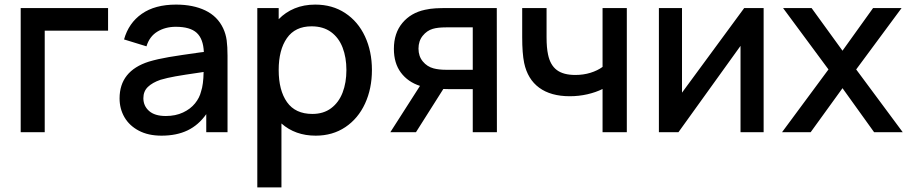

<svg xmlns="http://www.w3.org/2000/svg" viewBox="-20 -575 3956 835"><path d="M70 0V-540H450V-441.5H174.5V0Z M969.5 -332.5V0H877V-78.5Q843.5 -31 795.8 -8Q748 15 682.5 15Q624.5 15 583.5 -6.8Q542.5 -28.5 521.2 -65.2Q500 -102 500 -147Q500 -266.5 627.5 -307Q666 -318.5 714.8 -326.8Q763.5 -335 850 -347L866.5 -349Q864 -406 835.5 -432.2Q807 -458.5 744.5 -458.5Q699 -458.5 664.5 -437.5Q630 -416.5 617 -373.5L519.5 -403.5Q539.5 -475 596.8 -515Q654 -555 745.5 -555Q820 -555 873 -529.5Q926 -504 950.5 -452Q962 -427.5 965.8 -399.8Q969.5 -372 969.5 -332.5ZM854.5 -177.5Q864.5 -206.5 865.5 -262L852.5 -260Q779.5 -249.5 743.2 -243Q707 -236.5 678 -228Q643 -216 623.2 -197Q603.5 -178 603.5 -148Q603.5 -114.5 628.2 -92.5Q653 -70.5 701 -70.5Q743.5 -70.5 776 -85.8Q808.5 -101 828.2 -125.5Q848 -150 854.5 -177.5Z M1597.5 -270.5Q1597.5 -189.5 1567.5 -124.5Q1537.5 -59.5 1482 -22.2Q1426.5 15 1353 15Q1264 15 1204 -38V240H1099V-540H1192V-491.5Q1221.5 -522 1261.5 -538.5Q1301.5 -555 1351 -555Q1425.5 -555 1481.2 -518.2Q1537 -481.5 1567.2 -416.8Q1597.5 -352 1597.5 -270.5ZM1486.5 -270.5Q1486.5 -325 1470 -368Q1453.5 -411 1419.5 -435.8Q1385.5 -460.5 1335 -460.5Q1263.5 -460.5 1227.8 -409.2Q1192 -358 1192 -270.5Q1192 -182 1228.2 -130.8Q1264.5 -79.5 1338.5 -79.5Q1387 -79.5 1420.2 -104.5Q1453.5 -129.5 1470 -172.5Q1486.5 -215.5 1486.5 -270.5Z M2036 0V-187.5H1929Q1915.5 -187.5 1908 -188L1789 0H1677.5L1806.5 -201.5Q1754 -218.5 1723.5 -259.2Q1693 -300 1693 -362.5Q1693 -431 1730 -475.2Q1767 -519.5 1828.5 -532.5Q1851 -537.5 1874.2 -538.8Q1897.5 -540 1926 -540H2140.5L2141 0ZM2036 -271.5V-456H1920Q1883.5 -456 1862 -449.5Q1836.5 -442 1818.2 -419.2Q1800 -396.5 1800 -363.5Q1800 -330.5 1818.8 -307.8Q1837.5 -285 1866 -277.5Q1889 -271.5 1920 -271.5Z M2600.5 -188Q2571.5 -173.5 2534.5 -165Q2497.5 -156.5 2458 -156.5Q2375.5 -156.5 2325 -193.5Q2274.5 -230.5 2259.5 -301.5Q2251 -343 2251 -413V-540H2357V-413Q2357 -367 2363.5 -337.5Q2373 -292 2401.5 -270.5Q2430 -249 2482 -249Q2517.5 -249 2548 -258.5Q2578.5 -268 2600.5 -284V-540H2706V0H2600.5Z M3301 -540V0H3200.5V-375.5L2930.5 0H2845.5V-540H2946V-172L3216.5 -540Z M3381 0 3583 -273 3385.5 -540H3509.5L3644 -354.5L3777 -540H3901L3703.5 -273L3906 0H3781.5L3644 -191.5L3505.5 0Z"/></svg>

Font: Manrope KiralyPet SmBd KiralyPet
Style: Regular
Weight: 600
Designer: Mikhail Sharanda
Foundry: Mikhail Sharanda
Version: Version 4.502